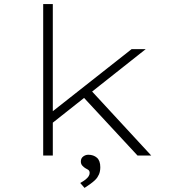

<svg xmlns="http://www.w3.org/2000/svg" viewBox="-20 -760 859 938"><path d="M227 -152 232 -212 623 -520H692ZM191 0V-740H238V0ZM652 0 370 -304 404 -341 719 0ZM393 158 372 134Q388 125 398 117Q408 109 413 101Q418 93 418 85Q418 74 410 69Q402 64 396 61Q391 58 383 50Q375 42 375 29Q375 13 386.5 4.5Q398 -4 411 -4Q437 -4 453.5 10.5Q470 25 470 57Q470 77 463.5 92Q457 107 446 118Q435 129 421.5 138.5Q408 148 393 158Z"/></svg>

Font: Lexend Tera ExtraLight
Style: Regular
Weight: 250
Designer: Bonnie Shaver-Troup, Thomas Jockin
Foundry: Lexend
Version: Version 1.007